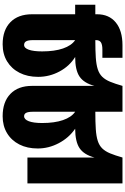

<svg xmlns="http://www.w3.org/2000/svg" viewBox="226 -966 922 1414"><g transform="rotate(90 687.0 -259.0)"><path d="M928 -351.5Q995 -305.5 1034.2 -231.2Q1073.5 -157 1073.5 -76Q1073.5 1.5 1043.8 59.8Q1014 118 960.5 150.2Q907 182.5 836 182.5Q730.5 182.5 671.5 125.5Q612.5 68.5 612.5 -34V-493.5Q591.5 -415.5 543.5 -383.5Q495.5 -351.5 399.5 -351.5Q466.5 -310.5 506.2 -236.5Q546 -162.5 546 -79Q546 -0.5 516 58.2Q486 117 432 149.8Q378 182.5 306 182.5Q202 182.5 143.5 125.5Q85 68.5 85 -34V-351.5H15V-500H85V-512.5Q85 -601 145.2 -650.5Q205.5 -700 313.5 -700H405.5V-552H345Q308.5 -552 292 -541.2Q275.5 -530.5 275.5 -506V-500Q352 -500 404 -503.5Q456 -507 490 -518Q524 -529 545.5 -551Q567 -573 582 -609.2Q597 -645.5 612.5 -700H803V-500Q879.5 -500 931.5 -503.5Q983.5 -507 1017.5 -518Q1051.5 -529 1073 -551Q1094.5 -573 1109.5 -609.2Q1124.5 -645.5 1140 -700H1330.5V0H1140V-493.5Q1119 -416 1071.2 -384Q1023.5 -352 928 -351.5ZM803 -351.5V-41Q803 -6.5 810.8 9Q818.5 24.5 836 24.5Q859.5 24.5 872.8 -10.2Q886 -45 886 -108.5Q886 -199.5 864.5 -262Q843 -324.5 803 -351.5ZM275.5 -351.5V-41Q275.5 -6.5 284 9Q292.5 24.5 311 24.5Q334 24.5 346.2 -10.2Q358.5 -45 358.5 -108.5Q358.5 -199.5 337 -262Q315.5 -324.5 275.5 -351.5Z"/></g></svg>

Font: Overused Grotesk Black
Style: Regular
Weight: 900
Version: Version 0.004